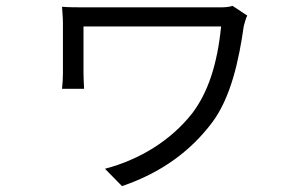

<svg xmlns="http://www.w3.org/2000/svg" viewBox="-20 -557 1040 653"><path d="M771 -537C756 -532 739 -532 723 -532H278C244 -532 212 -532 191 -534C192 -517 194 -497 194 -479V-307C194 -293 193 -273 191 -255H266C265 -274 264 -296 264 -307V-467H732C719 -337 687 -242 634 -172C561 -79 455 -14 337 17L395 76C530 30 629 -44 702 -141C766 -227 793 -355 809 -468C811 -476 817 -498 821 -504Z"/></svg>

Font: Noto Sans CJK JP DemiLight
Style: Regular
Weight: 350
Designer: Ryoko NISHIZUKA (kana & ideographs); Paul D. Hunt (Latin, Greek & Cyrillic); Wenlong ZHANG (bopomofo); Sandoll Communica
Foundry: Adobe Systems Incorporated
Version: Version 1.004;PS 1.004;hotconv 1.0.82;makeotf.lib2.5.63406